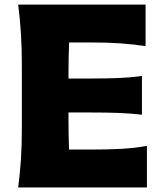

<svg xmlns="http://www.w3.org/2000/svg" viewBox="-20 -830 722 850"><path d="M60.5 0Q68.8 -64.9 72.8 -125.7Q76.7 -186.5 76.7 -263.2V-538.6Q76.7 -617.7 72.8 -680.4Q68.8 -743.2 60.5 -809.6H624.5V-625.5Q573.2 -633.8 514.9 -637.9Q456.5 -642.1 377.9 -642.1H286.1Q284.7 -609.4 283.9 -575.9Q283.2 -542.5 283.2 -504.9V-482.4H380.9Q453.6 -482.4 506.3 -484.6Q559.1 -486.8 608.4 -493.7V-322.3Q556.6 -328.1 503.9 -330.1Q451.2 -332 380.4 -332H283.2V-296.9Q283.2 -261.2 283.9 -229.7Q284.7 -198.2 285.6 -168H392.1Q458 -168 516.8 -171.1Q575.7 -174.3 630.4 -184.1V0Z"/></svg>

Font: Pinar DS1 ExtraBold
Style: Regular
Weight: 800
Designer: Amin Abedi
Version: Version 3.000